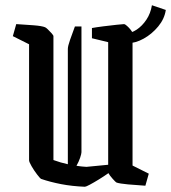

<svg xmlns="http://www.w3.org/2000/svg" viewBox="-20 -704 653 733"><path d="M91 -535 29 -566 42 -612Q76 -610 108 -607.5Q140 -605 152 -600Q155 -599 162.5 -592Q170 -585 177 -577Q184 -569 184 -566V-93Q198 -88 211.5 -84Q225 -80 239 -77V-517Q239 -528 247.5 -552Q256 -576 266 -603H291V-123Q291 -117 286 -102Q281 -87 272 -71Q291 -68 310 -67L393 -75V-543L331 -558V-597Q347 -600 374.5 -603.5Q402 -607 426 -609.5Q450 -612 454 -612Q457 -612 465 -605Q473 -598 479.5 -589.5Q486 -581 486 -578V-72L548 -41L535 5Q501 3 469 0Q437 -3 425 -7Q422 -8 410 -21.5Q398 -35 394 -43Q377 -31 357.5 -19Q338 -7 323 1Q308 9 304 9Q255 7 213.5 -1Q172 -9 137 -21Q133 -23 121.5 -38Q110 -53 100.5 -69.5Q91 -86 91 -92ZM467 -539 461 -577Q481 -577 502 -591Q523 -605 539 -629Q555 -653 560 -684L613 -666Q608 -632 584 -603Q560 -574 528.5 -556.5Q497 -539 467 -539Z"/></svg>

Font: Grenze Gotisch
Style: Regular
Weight: 400
Designer: Renata Polastri
Foundry: Omnibus-Type
Version: Version 1.001